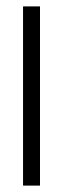

<svg xmlns="http://www.w3.org/2000/svg" viewBox="-20 -590 195 600"><path d="M52 -10H105V-570H52Z"/></svg>

Font: Charger Sport
Style: ExLitExt
Weight: 200
Designer: Jasper
Foundry: Cannot Into Space Fonts
Version: Version 1.1